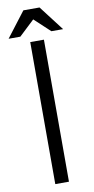

<svg xmlns="http://www.w3.org/2000/svg" viewBox="-117 -992 519 1065"><g transform="rotate(-10 142.5 -460.0)"><path d="M296 -809 188 -950H97L-11 -809H55L142 -891L230 -809ZM181 30V-770H104V30Z"/></g></svg>

Font: LINE Seed JP App_OTF Regular
Style: Regular
Weight: 400
Designer: LY Corporation & Fontrix & Fontworks
Version: Version 1.002